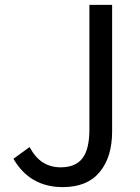

<svg xmlns="http://www.w3.org/2000/svg" viewBox="-20 -753 575 786"><path d="M35 -103 101 -151Q125 -107 156.5 -87.5Q188 -68 228 -68Q289 -68 317.5 -105Q346 -142 346 -224V-733H439V-215Q439 -110 388 -48.5Q337 13 237 13Q102 13 35 -103Z"/></svg>

Font: Merged Yaku Han JP
Style: Regular
Weight: 400
Designer: Ryoko NISHIZUKA 西塚涼子 (kana, bopomofo & ideographs); Paul D. Hunt (Latin, Greek & Cyrillic); Sandoll Communications 산돌커뮤니
Foundry: Adobe
Version: Version 2.004